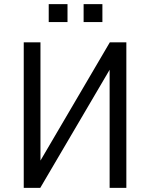

<svg xmlns="http://www.w3.org/2000/svg" viewBox="-20 -910 727 930"><path d="M95 0V-705H176V-122H170L512 -705H592V0H511V-584H518L175 0ZM385 -803V-890H476V-803ZM216 -803V-890H307V-803Z"/></svg>

Font: Nunito Sans 7pt Condensed
Style: Regular
Weight: 400
Width: 3
Designer: Vernon Adams
Foundry: Vernon Adams
Version: Version 3.101;gftools[0.9.27]